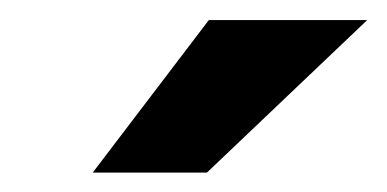

<svg xmlns="http://www.w3.org/2000/svg" viewBox="-20 -757 389 193"><path d="M73.2 -583.5 189.9 -736.8H349.1L188 -583.5Z"/></svg>

Font: Inter Display ExtraBold
Style: Italic
Weight: 800
Italic angle: -9.39999°
Designer: Rasmus Andersson
Foundry: rsms
Version: Version 4.000;git-a52131595